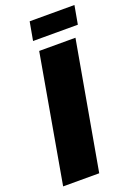

<svg xmlns="http://www.w3.org/2000/svg" viewBox="-159 -910 693 975"><g transform="rotate(-20 187.5 -423.0)"><path d="M6 0 127 -688H323L201 0ZM115 -746 133 -846H375L357 -746Z"/></g></svg>

Font: Archivo Condensed Black
Style: Italic
Weight: 900
Width: 3
Italic angle: -10°
Designer: Hector Gatti
Foundry: Omnibus-Type
Version: Version 2.001